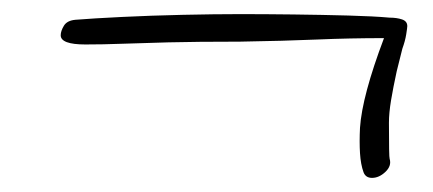

<svg xmlns="http://www.w3.org/2000/svg" viewBox="-20 -249 614 272"><path d="M507 3Q498 3 495 -5Q491 -16 490 -32Q489 -48 490 -68Q493 -113 524 -195Q476 -195 429 -193Q382 -191 320 -190Q258 -190 218.5 -189Q179 -188 152.5 -187Q126 -186 101 -186Q66 -186 66 -199Q66 -205 70.5 -212.5Q75 -220 87 -221Q112 -223 153 -225Q194 -227 239 -228Q284 -229 320 -229Q355 -229 396 -228.5Q437 -228 473.5 -227Q510 -226 532 -224Q542 -224 549.5 -221.5Q557 -219 557 -212Q557 -210 555.5 -200.5Q554 -191 550 -180L542 -148Q537 -125 534 -107Q531 -89 531 -75Q531 -26 532 -24Q535 -14 526 -5.5Q517 3 507 3Z"/></svg>

Font: Square Peg
Style: Regular
Weight: 400
Designer: Robert E. Leuschke
Foundry: Robert E. Leuschke
Version: Version 1.010; ttfautohint (v1.8.4.7-5d5b)